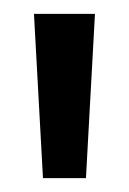

<svg xmlns="http://www.w3.org/2000/svg" viewBox="-20 -715 186 277"><path d="M42 -458 29 -695H117L104 -458Z"/></svg>

Font: Bricolage Grotesque 36pt
Style: Regular
Weight: 400
Designer: Mathieu Triay
Foundry: Atelier Triay
Version: Version 1.001;gftools[0.9.33.dev8+g029e19f]